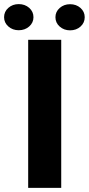

<svg xmlns="http://www.w3.org/2000/svg" viewBox="-66 -902 427 922"><path d="M228 -710.9V0H69.3V-710.9ZM-46.4 -819.3Q-46.4 -846.2 -25.9 -864.3Q-5.4 -882.3 23.9 -882.3Q53.7 -882.3 74.2 -864.3Q94.7 -846.2 94.7 -819.3Q94.7 -793 74.2 -774.9Q53.7 -756.8 23.9 -756.8Q-5.4 -756.8 -25.9 -774.9Q-46.4 -793 -46.4 -819.3ZM200.2 -819.3Q200.2 -845.7 220.7 -863.8Q241.2 -881.8 270.5 -881.8Q300.3 -881.8 320.6 -863.8Q340.8 -845.7 340.8 -819.3Q340.8 -792.5 320.6 -774.4Q300.3 -756.3 270.5 -756.3Q241.2 -756.3 220.7 -774.4Q200.2 -792.5 200.2 -819.3Z"/></svg>

Font: Vazirmatn RD UI ExtraBold
Style: Regular
Weight: 800
Designer: Saber Rastikerdar
Foundry: Saber Rastikerdar
Version: Version 33.003